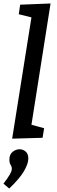

<svg xmlns="http://www.w3.org/2000/svg" viewBox="-30 -794 328 1105"><path d="M40 4 151 -694 78 -712 86 -767 261 -774 151 -76 224 -56 215 -1ZM23 291 -10 263Q16 229 27 209.5Q38 190 38 178Q38 165 31 154.5Q24 144 24 125Q24 95 42.5 80Q61 65 83 65Q102 65 117.5 78Q133 91 133 119Q133 148 108 191Q83 234 23 291Z"/></svg>

Font: Bitter Medium
Style: Italic
Weight: 500
Italic angle: -9°
Designer: Sol Matas, and Bitter project Authors
Foundry: Sol Matas
Version: Version 2.001